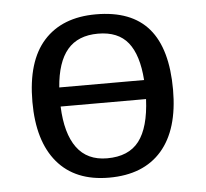

<svg xmlns="http://www.w3.org/2000/svg" viewBox="-44 -585 689 642"><g transform="rotate(-5 300.0 -264.0)"><path d="M535.6 -264.6Q535.6 -131.3 474.4 -60.8Q413.1 9.8 297.4 9.8Q184.1 9.8 123.8 -61.5Q63.5 -132.8 63.5 -264.6Q63.5 -400.9 125.2 -469.5Q187 -538.1 300.3 -538.1Q419.4 -538.1 477.5 -470.2Q535.6 -402.3 535.6 -264.6ZM296.4 -55.2Q368.7 -55.2 403.6 -100.6Q438.5 -146 442.9 -241.2H156.2Q159.7 -150.4 194.6 -102.8Q229.5 -55.2 296.4 -55.2ZM301.8 -473.1Q234.4 -473.1 199 -431.4Q163.6 -389.6 157.2 -305.2H441.9Q436 -389.6 402.6 -431.4Q369.1 -473.1 301.8 -473.1Z"/></g></svg>

Font: Courier New
Style: Regular
Weight: 400
Designer: Steve Matteson
Foundry: Ascender Corporation
Version: Version 2.00.3